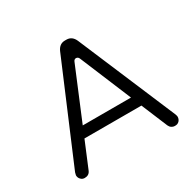

<svg xmlns="http://www.w3.org/2000/svg" viewBox="-147 -842 1023 1003"><g transform="rotate(-30 364.5 -341.0)"><path d="M90.8 -3.9Q117.2 -3.9 127 -26.4L192.4 -183.6H536.1L601.6 -26.4Q606.4 -15.6 615.2 -9.8Q624 -3.9 633.8 -3.9Q643.6 -3.9 649.4 -5.9Q656.2 -8.8 661.1 -13.7Q670.9 -24.4 670.9 -39.1Q670.9 -43.9 667 -54.7L418 -642.6Q402.3 -677.7 369.1 -677.7H359.4Q326.2 -677.7 310.5 -642.6L61.5 -54.7Q57.6 -42 57.6 -39.1Q57.6 -24.4 67.4 -14.2Q77.1 -3.9 90.8 -3.9ZM218.8 -247.1 347.7 -556.6Q352.5 -569.3 364.3 -569.3Q376 -568.4 380.9 -556.6L509.8 -247.1Z"/></g></svg>

Font: FakePearl
Style: ExtraLight
Weight: 300
Version: Version 1.2